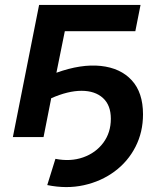

<svg xmlns="http://www.w3.org/2000/svg" viewBox="-20 -554 657 776"><path d="M32 0 138 -534H548L527 -428H242L208 -260Q308 -296 387.5 -287.5Q467 -279 512.5 -229.5Q558 -180 558 -92Q558 -20 527.5 39.5Q497 99 443 139Q389 179 319 194.5Q249 210 171 194L204 88Q265 100 316 82Q367 64 397.5 23Q428 -18 428 -74Q428 -129 396 -158Q364 -187 309.5 -187Q255 -187 187 -157L156 0Z"/></svg>

Font: Montserrat SemiBold
Style: Italic
Weight: 600
Italic angle: -11.3°
Designer: Julieta Ulanovsky
Foundry: Julieta Ulanovsky
Version: Version 9.000; ttfautohint (v1.8.4.7-5d5b)